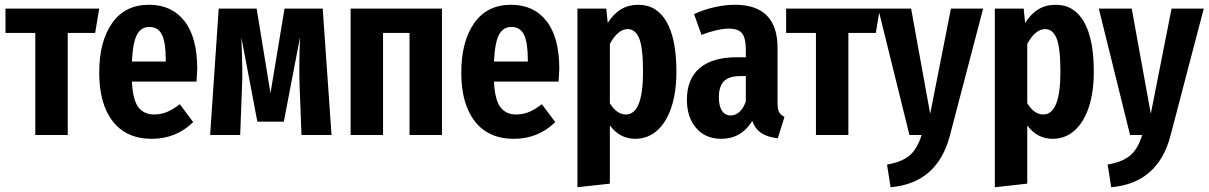

<svg xmlns="http://www.w3.org/2000/svg" viewBox="-20 -566 5067 805"><path d="M396 -530 379 -428H264V0H128V-428H3V-530Z M804 -224H533Q537 -146 560.5 -116Q584 -86 626 -86Q655 -86 680 -96.5Q705 -107 734 -129L790 -54Q718 16 617 16Q510 16 453 -57Q396 -130 396 -261Q396 -392 450 -469Q504 -546 605 -546Q700 -546 753.5 -477.5Q807 -409 807 -277Q807 -266 804 -224ZM675 -316Q675 -388 659 -420.5Q643 -453 606 -453Q572 -453 554.5 -421Q537 -389 533 -308H675Z M1370 0H1244L1236 -211Q1235 -236 1235 -282Q1235 -343 1238 -410L1170 -56H1059L992 -409Q996 -307 996 -268Q996 -231 995 -212L987 0H861L897 -530H1056L1114 -175L1173 -530H1333Z M1697 0V-428H1586V0H1450V-530H1833V0Z M2322 -224H2051Q2055 -146 2078.5 -116Q2102 -86 2144 -86Q2173 -86 2198 -96.5Q2223 -107 2252 -129L2308 -54Q2236 16 2135 16Q2028 16 1971 -57Q1914 -130 1914 -261Q1914 -392 1968 -469Q2022 -546 2123 -546Q2218 -546 2271.5 -477.5Q2325 -409 2325 -277Q2325 -266 2322 -224ZM2193 -316Q2193 -388 2177 -420.5Q2161 -453 2124 -453Q2090 -453 2072.5 -421Q2055 -389 2051 -308H2193Z M2816 -266Q2816 -180 2795 -116.5Q2774 -53 2735 -18.5Q2696 16 2643 16Q2579 16 2537 -40V204L2401 219V-530H2522L2528 -470Q2553 -509 2584.5 -527.5Q2616 -546 2656 -546Q2734 -546 2775 -474Q2816 -402 2816 -266ZM2676 -265Q2676 -366 2660 -405Q2644 -444 2612 -444Q2571 -444 2537 -382V-133Q2566 -86 2604 -86Q2676 -86 2676 -265Z M3269 -76 3241 14Q3199 9 3173 -7.5Q3147 -24 3134 -59Q3088 16 3004 16Q2938 16 2899 -29Q2860 -74 2860 -148Q2860 -235 2913.5 -280.5Q2967 -326 3070 -326H3107V-358Q3107 -407 3091 -426.5Q3075 -446 3036 -446Q2991 -446 2921 -420L2890 -507Q2931 -526 2976 -536Q3021 -546 3061 -546Q3240 -546 3240 -365V-134Q3240 -108 3246.5 -96Q3253 -84 3269 -76ZM3107 -140V-247H3083Q3037 -247 3015.5 -225.5Q2994 -204 2994 -159Q2994 -121 3007 -101.5Q3020 -82 3043 -82Q3085 -82 3107 -140Z M3669 -530 3652 -428H3537V0H3401V-428H3276V-530Z M3963 1Q3911 202 3714 219L3699 124Q3762 113 3794 85.5Q3826 58 3844 0H3793L3662 -530H3800L3880 -89L3967 -530H4102Z M4566 -266Q4566 -180 4545 -116.5Q4524 -53 4485 -18.5Q4446 16 4393 16Q4329 16 4287 -40V204L4151 219V-530H4272L4278 -470Q4303 -509 4334.5 -527.5Q4366 -546 4406 -546Q4484 -546 4525 -474Q4566 -402 4566 -266ZM4426 -265Q4426 -366 4410 -405Q4394 -444 4362 -444Q4321 -444 4287 -382V-133Q4316 -86 4354 -86Q4426 -86 4426 -265Z M4888 1Q4836 202 4639 219L4624 124Q4687 113 4719 85.5Q4751 58 4769 0H4718L4587 -530H4725L4805 -89L4892 -530H5027Z"/></svg>

Font: Fira Sans Extra Condensed SemiBold
Style: Regular
Weight: 600
Width: 1
Designer: Carrois Corporate & Edenspiekermann AG
Foundry: Carrois Corporate GbR & Edenspiekermann AG
Version: Version 4.203